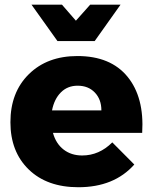

<svg xmlns="http://www.w3.org/2000/svg" viewBox="-20 -783 643 809"><path d="M378.9 -609.9H222.2L112.8 -763.2H241.2L299.8 -695.8L359.9 -763.2H487.8ZM306.2 -546.9Q445.8 -546.9 517.1 -460Q588.4 -373 579.1 -223.1H203.1Q215.8 -177.7 248 -152.8Q280.3 -127.9 326.2 -127.9Q397.9 -127.9 453.1 -183.1L545.9 -89.8Q460.9 5.9 310.1 5.9Q178.2 5.9 101.1 -68.8Q23.9 -143.6 23.9 -268.1Q23.9 -394 101.6 -470.5Q179.2 -546.9 306.2 -546.9ZM199.2 -317.9H407.2Q407.2 -364.3 379.6 -393.1Q352.1 -421.9 307.1 -421.9Q264.6 -421.9 236.6 -393.8Q208.5 -365.7 199.2 -317.9Z"/></svg>

Font: Montserrat-Arabic
Style: Bold
Weight: 700
Designer: Mohamed Gaber
Foundry: Kief Type Foundry
Version: Version 5.008;PS 005.008;hotconv 1.0.88;makeotf.lib2.5.64775